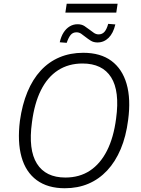

<svg xmlns="http://www.w3.org/2000/svg" viewBox="-20 -994 753 1022"><path d="M325 8Q234 8 175.5 -35Q117 -78 94.5 -158.5Q72 -239 86 -351Q98 -437 126 -504.5Q154 -572 197 -618.5Q240 -665 297 -689Q354 -713 423 -713Q515 -713 573 -670Q631 -627 654 -547Q677 -467 662 -355Q651 -268 622.5 -200.5Q594 -133 550.5 -86.5Q507 -40 450.5 -16Q394 8 325 8ZM328 -49Q403 -49 458.5 -85.5Q514 -122 549.5 -192Q585 -262 598 -363Q618 -509 571.5 -582.5Q525 -656 419 -656Q345 -656 289 -620Q233 -584 198 -514Q163 -444 150 -342Q130 -197 176.5 -123Q223 -49 328 -49ZM328 -927 335 -974H606L599 -927ZM499 -768Q478 -768 463 -777.5Q448 -787 434 -798Q423 -807 412 -814.5Q401 -822 387 -822Q368 -822 356.5 -808.5Q345 -795 335 -766L298 -769Q305 -800 318.5 -821Q332 -842 351 -853.5Q370 -865 393 -865Q415 -865 430 -855Q445 -845 458 -835Q469 -826 480.5 -818.5Q492 -811 505 -811Q524 -811 536 -824.5Q548 -838 556 -867L594 -864Q583 -817 558 -792.5Q533 -768 499 -768Z"/></svg>

Font: Nunito Sans 10pt SemiCondensed Light
Style: Italic
Weight: 300
Width: 4
Italic angle: -9°
Designer: Vernon Adams
Foundry: Vernon Adams
Version: Version 3.101;gftools[0.9.27]